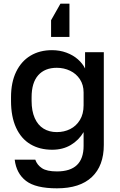

<svg xmlns="http://www.w3.org/2000/svg" viewBox="-20 -814 655 1045"><path d="M60 55H172Q182 84 208.5 101.5Q235 119 290 119Q435 119 435 -20V-95Q409 -51 365.5 -25Q322 1 264 1Q196 1 145.5 -29Q95 -59 67.5 -119Q40 -179 40 -265V-285Q40 -366 68 -423.5Q96 -481 146 -511Q196 -541 263 -541Q305 -541 341.5 -527.5Q378 -514 404 -491Q430 -468 443 -441V-530H545V-25Q545 88 480 149.5Q415 211 290 211Q174 211 121.5 170.5Q69 130 60 55ZM435 -241V-311Q435 -352 415 -382.5Q395 -413 361.5 -429Q328 -445 289 -445Q224 -445 188 -404.5Q152 -364 152 -285V-265Q152 -210 169 -171.5Q186 -133 217 -114Q248 -95 289 -95Q329 -95 362 -111.5Q395 -128 415 -161Q435 -194 435 -241ZM358 -613H258V-704L309 -794H358Z"/></svg>

Font: .
Style: 
Weight: 500
Designer: A.Korolkova, Vitaly Kuzmin
Foundry: ParaType Ltd
Version: Version 1.000; Glyphs 3.2, build 3192.0